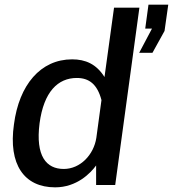

<svg xmlns="http://www.w3.org/2000/svg" viewBox="-20 -795 743 825"><path d="M217 10C310 10 369 -51 393 -84V0H475L579 -762H470L429 -464C394 -520 347 -540 290 -540C154 -540 62 -430 40 -261C15 -88 84 10 217 10ZM254 -69C179 -69 132 -124 150 -265C168 -401 229 -460 310 -460C363 -460 398 -433 416 -365L394 -203C383 -130 325 -69 254 -69ZM635 -568 687 -662 703 -775H618L604 -672H633L578 -568Z"/></svg>

Font: Cheyenne Sans Medium
Style: Italic
Weight: 500
Italic angle: -8.13011°
Designer: The Public Sans project authors (U.S. Web Design System), Libre Franklin designed by Pablo Impallari and Rodrigo Fuenzal
Foundry: The Cheyenne Sans Project Authors
Version: Version 2.007